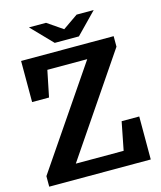

<svg xmlns="http://www.w3.org/2000/svg" viewBox="-129 -982 898 1074"><g transform="rotate(-15 320.0 -445.0)"><path d="M507 -249 475 -86H198L587 -659V-720H51V-482H149L180 -634H411L21 -61V0H609V-249ZM399 -769 517 -890H418L330 -829L241 -890H142L259 -769Z"/></g></svg>

Font: GradeGX
Style: Regular
Weight: 100
Width: 1
Designer: Adam Twardoch
Foundry: Adam Twardoch
Version: Version 2.002; DEVELOPMENT